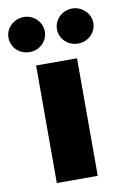

<svg xmlns="http://www.w3.org/2000/svg" viewBox="-136 -803 554 853"><g transform="rotate(-10 141.5 -376.0)"><path d="M49.8 -530.3H234.4V0H49.8ZM-49.8 -672.9Q-49.8 -694.3 -38.8 -712.4Q-27.8 -730.5 -8.8 -741.2Q10.3 -752 33.2 -752Q54.7 -752 73.5 -741.2Q92.3 -730.5 103.3 -712.2Q114.3 -693.8 114.3 -672.9Q114.3 -651.4 103.3 -633.1Q92.3 -614.7 73.5 -604.2Q54.7 -593.8 33.2 -593.8Q10.3 -593.8 -8.8 -604.2Q-27.8 -614.7 -38.8 -633.1Q-49.8 -651.4 -49.8 -672.9ZM168.9 -672.9Q168.9 -693.8 179.9 -712.2Q190.9 -730.5 209.7 -741.2Q228.5 -752 251 -752Q272.9 -752 291.7 -741.2Q310.5 -730.5 321.8 -712.2Q333 -693.8 333 -672.9Q333 -651.4 322 -633.1Q311 -614.7 292 -604.2Q272.9 -593.8 251 -593.8Q228.5 -593.8 209.7 -604.2Q190.9 -614.7 179.9 -633.1Q168.9 -651.4 168.9 -672.9Z"/></g></svg>

Font: Pretendard JP Black
Style: Regular
Weight: 900
Designer: Base glyphs from Inter by Rasmus Andersson; Hangeul glyphs from Noto Sans CJK(Source Han Sans) by Jang Soo-young and Kan
Foundry: Kil Hyung-jin
Version: Version 1.309